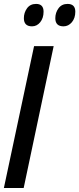

<svg xmlns="http://www.w3.org/2000/svg" viewBox="-21 -946 399 966"><path d="M-1.5 0 150.4 -713.9H249L98.1 0ZM298.3 -813.5Q257.3 -813.5 257.3 -854.5Q257.3 -882.3 273.4 -904.3Q289.6 -926.3 318.8 -926.3Q357.9 -926.3 357.9 -887.2Q357.9 -855 340.6 -834.2Q323.2 -813.5 298.3 -813.5ZM140.1 -813.5Q99.1 -813.5 99.1 -854.5Q99.1 -882.3 115 -904.3Q130.9 -926.3 160.6 -926.3Q198.2 -926.3 198.2 -887.2Q198.2 -855 181.4 -834.2Q164.6 -813.5 140.1 -813.5Z"/></svg>

Font: Open Sans Condensed SemiBold
Style: Italic
Weight: 600
Width: 3
Italic angle: -12°
Designer: Monotype Design Team
Foundry: Monotype Imaging Inc.
Version: Version 3.000; ttfautohint (v1.8.4)